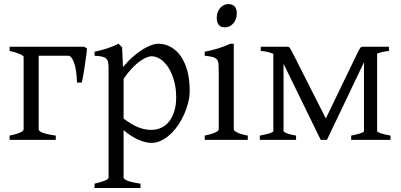

<svg xmlns="http://www.w3.org/2000/svg" viewBox="-20 -682 1956 936"><path d="M26.9 0V-21Q40.5 -23.4 52.7 -26.9Q64.9 -30.3 74.5 -34.2Q84 -38.1 89.6 -42.7Q95.2 -47.4 95.2 -52.7V-405.8Q95.2 -407.7 90.1 -411.4Q85 -415 75.7 -418.9Q66.4 -422.9 54 -426.8Q41.5 -430.7 26.9 -433.1V-454.1H391.1L404.3 -445.3Q403.8 -439 402.3 -426.3Q400.9 -413.6 398.4 -397.5Q396 -381.3 393.6 -363.3Q391.1 -345.2 388.2 -328.9Q385.3 -312.5 382.8 -299.3Q380.4 -286.1 378.4 -279.3H355.5Q353 -345.2 340.6 -377.7Q328.1 -410.2 313 -410.2H168.5V-52.7Q168.5 -47.9 172.4 -43.7Q176.3 -39.6 186 -35.6Q195.8 -31.7 211.7 -28.1Q227.5 -24.4 252 -21V0Z M838.9 -208Q838.9 -250.5 828.9 -287.1Q818.8 -323.7 802.2 -350.6Q785.6 -377.4 763.7 -392.6Q741.7 -407.7 718.3 -407.7Q709.5 -407.7 695.3 -402.3Q681.2 -397 663.1 -384.3Q645 -371.6 624.5 -350.3Q604 -329.1 582.5 -297.9V-104Q604.5 -87.4 623.3 -76.7Q642.1 -65.9 658.4 -59.8Q674.8 -53.7 689.5 -51.3Q704.1 -48.8 717.3 -48.8Q743.7 -48.8 765.9 -59.1Q788.1 -69.3 804.2 -89.4Q820.3 -109.4 829.6 -139.2Q838.9 -168.9 838.9 -208ZM904.8 -240.2Q904.8 -211.9 897.5 -182.1Q890.1 -152.3 877.4 -124Q864.7 -95.7 847.2 -70.3Q829.6 -44.9 808.8 -26.1Q788.1 -7.3 765.1 3.7Q742.2 14.6 718.3 14.6Q689.5 14.6 653.3 -1.5Q617.2 -17.6 582.5 -47.9V183.1Q582.5 190.9 600.8 198.7Q619.1 206.5 665 213.4V234.4H440.9V213.4Q473.1 205.6 491.2 198.5Q509.3 191.4 509.3 183.1V-347.2Q509.3 -365.2 507.3 -377Q505.4 -388.7 498.3 -395.8Q491.2 -402.8 477.8 -406Q464.4 -409.2 440.9 -410.2V-429.7Q457.5 -433.1 472.7 -437.3Q487.8 -441.4 502 -446Q516.1 -450.7 530 -456.3Q543.9 -461.9 558.1 -468.8L575.2 -451.7L579.6 -355Q604 -384.3 628.7 -405.8Q653.3 -427.2 675.8 -441.2Q698.2 -455.1 717.5 -461.9Q736.8 -468.8 751 -468.8Q784.2 -468.8 812.5 -453.1Q840.8 -437.5 861.3 -408Q881.8 -378.4 893.3 -335.9Q904.8 -293.5 904.8 -240.2Z M978 0V-21Q1011.2 -27.8 1028.8 -35.9Q1046.4 -43.9 1046.4 -50.8V-327.1Q1046.4 -352.1 1045.4 -367.4Q1044.4 -382.8 1038.1 -391.4Q1031.7 -399.9 1017.8 -403.8Q1003.9 -407.7 978 -410.2V-429.7Q993.2 -432.6 1010 -436.8Q1026.9 -440.9 1043.5 -446Q1060.1 -451.2 1075.2 -457Q1090.3 -462.9 1103 -468.8H1119.6V-50.8Q1119.6 -44.9 1136 -36.4Q1152.3 -27.8 1188 -21V0ZM1134.3 -615.7Q1134.3 -602.1 1129.9 -589.8Q1125.5 -577.6 1117.9 -568.6Q1110.4 -559.6 1100.1 -554.2Q1089.8 -548.8 1077.6 -548.8Q1055.7 -548.8 1046.1 -561Q1036.6 -573.2 1036.6 -595.7Q1036.6 -609.4 1041 -621.6Q1045.4 -633.8 1053.2 -642.8Q1061 -651.9 1071 -657Q1081.1 -662.1 1092.8 -662.1Q1134.3 -662.1 1134.3 -615.7Z M1876 -433.1Q1864.7 -433.1 1849.4 -429.7Q1834 -426.3 1818.4 -420.9V-43Q1818.4 -38.6 1836.4 -32.2Q1854.5 -25.9 1883.8 -21V0H1691.9V-21Q1719.2 -25.9 1736.8 -32Q1754.4 -38.1 1754.4 -43V-378.4L1573.7 0H1543.5L1362.3 -371.1V-43Q1362.3 -38.6 1378.2 -32.2Q1394 -25.9 1423.3 -21V0H1246.6V-21Q1260.3 -23.4 1272.2 -26.1Q1284.2 -28.8 1293.2 -31.7Q1302.2 -34.7 1307.4 -37.6Q1312.5 -40.5 1312.5 -43V-419.4Q1295.9 -426.8 1279.3 -429.9Q1262.7 -433.1 1251 -433.1V-454.1H1380.9Q1384.8 -454.1 1387.5 -453.1Q1390.1 -452.1 1392.6 -448.7Q1395 -445.3 1398.2 -439.5Q1401.4 -433.6 1406.7 -423.8L1568.4 -104.5L1722.7 -423.8Q1728 -434.6 1731.4 -440.7Q1734.9 -446.8 1737.3 -449.7Q1739.7 -452.6 1742.2 -453.4Q1744.6 -454.1 1748.5 -454.1H1876Z"/></svg>

Font: Gentium Plus CyrE
Style: Regular
Weight: 400
Designer: J. Victor Gaultney, Annie Olsen, Iska Routamaa, Becca Hirsbrunner
Foundry: SIL International
Version: Version 5.000